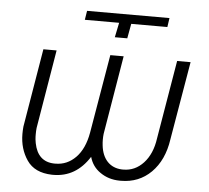

<svg xmlns="http://www.w3.org/2000/svg" viewBox="-52 -766 906 833"><g transform="rotate(5 401.5 -350.0)"><path d="M437 -671.4 423.8 -607.4H478L489.7 -671.4H647L652.8 -710.9H293.9L287.6 -671.4ZM702.1 -528.3 644.5 -186C638.2 -140.6 622.6 -104.5 598.1 -78.1C573.7 -51.8 544.4 -38.6 510.7 -38.6C508.3 -38.6 506.3 -38.6 504.4 -38.6C451.7 -40.5 418.5 -76.7 412.1 -135.3C411.1 -143.6 410.6 -152.3 410.6 -160.6C410.6 -168.9 411.1 -177.7 412.1 -186L469.2 -528.3H411.1L353 -186C344.7 -138.7 328.1 -102.1 303.2 -76.7C278.3 -51.3 249 -38.6 214.8 -38.6C212.9 -38.6 210.4 -38.6 208.5 -38.6C161.1 -40 132.3 -67.4 122.1 -119.6L119.6 -135.7C118.7 -143.6 118.7 -151.4 118.7 -159.2C118.7 -168 119.1 -177.2 120.1 -186L177.2 -528.3H119.6L62.5 -186.5C61.5 -175.8 61 -165 61 -154.8C61 -111.3 72.3 -73.2 94.7 -40.5C117.2 -7.8 153.3 9.3 203.6 10.7C205.6 10.7 207.5 10.7 209.5 10.7C275.4 10.7 327.6 -20 366.7 -81.5C374.5 -53.7 390.1 -31.2 414.1 -15.1C438 1.5 465.8 10.3 498.5 10.7C500.5 10.7 502.4 10.7 504.4 10.7C556.2 10.7 600.1 -6.8 635.7 -42C671.4 -77.6 693.8 -126 702.6 -187L760.7 -528.3Z"/></g></svg>

Font: Roboto Light
Style: Italic
Weight: 300
Italic angle: -12°
Designer: Google
Version: Version 2.137; 2017